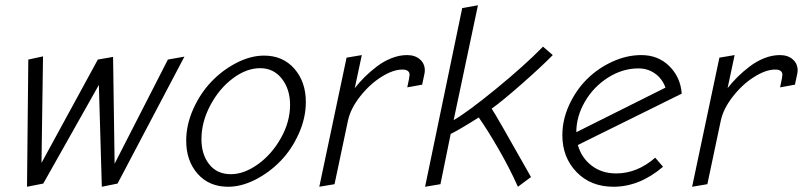

<svg xmlns="http://www.w3.org/2000/svg" viewBox="-20 -712 3061 732"><path d="M683.1 -496.1 620.1 -484.9 417 -87.9 411.1 -495.1 353 -484.9 138.2 -90.8 144 -497.1 87.9 -484.9 83 0 145 -12.2 356.9 -388.2 368.2 0 428.2 -12.2Z M849.6 0Q900.4 0 953.6 -27.1Q1006.8 -54.2 1049.3 -97.9Q1091.8 -141.6 1118.9 -201.9Q1146 -262.2 1146 -323.2Q1146 -399.9 1102.3 -450Q1058.6 -500 986.8 -500Q935.5 -500 881.8 -472.4Q828.1 -444.8 785.9 -400.6Q743.7 -356.4 716.8 -296.4Q689.9 -236.3 689.9 -175.8Q689.9 -98.6 733.6 -49.3Q777.3 0 849.6 0ZM971.7 -452.1Q1022.9 -452.1 1054.4 -412.1Q1085.9 -372.1 1085.9 -312Q1085.9 -247.6 1050.8 -185.3Q1015.6 -123 962.9 -85.4Q910.2 -47.9 859.9 -47.9Q807.6 -47.9 777.8 -85.4Q748 -123 748 -181.2Q748 -247.1 782 -310.8Q815.9 -374.5 867.9 -413.3Q919.9 -452.1 971.7 -452.1Z M1597.7 -428.2Q1599.6 -436 1599.6 -443.8Q1599.6 -469.2 1581.1 -485.6Q1562.5 -502 1531.7 -502Q1502.4 -502 1472.7 -490.2Q1442.9 -478.5 1417 -458.7Q1391.1 -439 1370.8 -418.9Q1350.6 -398.9 1332.5 -376L1359.4 -502L1301.3 -492.2L1197.3 0L1255.4 -9.8L1306.6 -252Q1316.4 -297.9 1352.8 -344.2Q1389.2 -390.6 1433.8 -418.7Q1478.5 -446.8 1513.7 -446.8Q1541.5 -446.8 1541.5 -426.8Q1541.5 -423.8 1539.6 -412.1L1532.7 -378.9L1589.4 -389.2Z M1854.5 -297.9Q1892.1 -324.2 1968 -390.9Q2043.9 -457.5 2087.4 -502L2050.3 -534.2Q1978 -460.4 1869.4 -371.8Q1760.7 -283.2 1709.5 -253.9L1802.2 -691.9L1742.2 -681.2L1600.6 0L1659.2 -9.8L1698.2 -201.2Q1733.4 -218.8 1805.2 -264.2Q1837.4 -218.8 1879.6 -145.8Q1921.9 -72.8 1954.6 0L2004.4 -37.1Q1868.7 -277.8 1854.5 -297.9Z M2318.8 0Q2418.5 0 2507.8 -76.2L2478 -110.8Q2409.2 -50.8 2329.1 -50.8Q2274.4 -50.8 2235.6 -80.6Q2196.8 -110.4 2183.1 -159.2L2579.1 -355Q2574.7 -417 2532.2 -459.5Q2489.7 -502 2424.8 -502Q2369.1 -502 2314 -476.6Q2258.8 -451.2 2217.3 -409.7Q2175.8 -368.2 2149.9 -311.8Q2124 -255.4 2124 -196.8Q2124 -111.8 2178.2 -55.9Q2232.4 0 2318.8 0ZM2414.1 -451.2Q2449.7 -451.2 2477.3 -431.6Q2504.9 -412.1 2517.1 -377.9L2177.2 -208Q2177.2 -268.1 2210 -324.5Q2242.7 -380.9 2297.9 -416Q2353 -451.2 2414.1 -451.2Z M3019 -428.2Q3021 -436 3021 -443.8Q3021 -469.2 3002.4 -485.6Q2983.9 -502 2953.1 -502Q2923.8 -502 2894 -490.2Q2864.3 -478.5 2838.4 -458.7Q2812.5 -439 2792.2 -418.9Q2772 -398.9 2753.9 -376L2780.8 -502L2722.7 -492.2L2618.7 0L2676.8 -9.8L2728 -252Q2737.8 -297.9 2774.2 -344.2Q2810.5 -390.6 2855.2 -418.7Q2899.9 -446.8 2935.1 -446.8Q2962.9 -446.8 2962.9 -426.8Q2962.9 -423.8 2960.9 -412.1L2954.1 -378.9L3010.7 -389.2Z"/></svg>

Font: Comic Neue Angular
Style: Italic
Weight: 400
Italic angle: -12°
Designer: Craig Rozynski
Foundry: Craig Rozynski
Version: Version 2.003